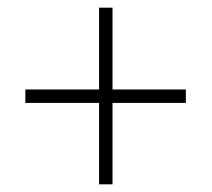

<svg xmlns="http://www.w3.org/2000/svg" viewBox="-20 -686 551 500"><path d="M238 -206H273V-418H464V-453H273V-666H238V-453H46V-418H238Z"/></svg>

Font: Noto Sans Kannada UI SemiCondensed ExtraLight
Style: Regular
Weight: 200
Width: 4
Designer: Jelle Bosma - Monotype Design Team
Foundry: Monotype Imaging Inc.
Version: Version 2.005